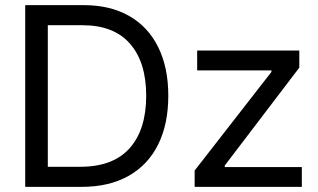

<svg xmlns="http://www.w3.org/2000/svg" viewBox="-20 -727 1238 747"><path d="M78.1 0V-707H306.6Q408.7 -707 482.7 -664.8Q556.6 -622.6 595.7 -543.2Q634.8 -463.9 634.8 -354.5Q634.8 -244.1 595.2 -164.6Q555.7 -85 480 -42.5Q404.3 0 297.9 0ZM292 -78.1Q419.9 -78.1 484.4 -150.4Q548.8 -222.7 548.8 -354.5Q548.8 -484.9 485.8 -556.9Q422.9 -628.9 300.8 -628.9H166V-78.1ZM737.3 -63.5 1036.1 -447.3V-453.1H747.1V-530.3H1144.5V-463.9L854.5 -83V-77.1H1154.3V0H737.3Z"/></svg>

Font: Pretendard GOV
Style: Regular
Weight: 400
Designer: Base glyphs from Inter by Rasmus Andersson; Hangeul glyphs from Noto Sans CJK(Source Han Sans) by Jang Soo-young and Kan
Foundry: Kil Hyung-jin
Version: Version 1.309